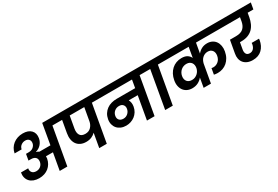

<svg xmlns="http://www.w3.org/2000/svg" viewBox="66 -1780 4085 2819"><g transform="rotate(-30 2108.0 -370.0)"><path d="M289 -465Q340 -465 370 -490.5Q400 -516 407 -551Q414 -593 392 -616.5Q370 -640 332 -640Q292 -640 261 -616.5Q230 -593 223 -554H104Q112 -598 134 -634Q156 -670 188.5 -695.5Q221 -721 262.5 -735Q304 -749 352 -749Q444 -749 491.5 -700Q539 -651 525 -569Q515 -514 479.5 -474Q444 -434 387 -417L386 -415Q400 -412 411.5 -406.5Q423 -401 433 -394H619L679 -740H919L901 -632H790L678 0H549L600 -287L482 -288Q483 -271 480 -251Q472 -207 451 -171Q430 -135 398.5 -109.5Q367 -84 326 -70.5Q285 -57 239 -57Q188 -57 148 -72Q108 -87 82.5 -114.5Q57 -142 47 -180Q37 -218 45 -265H167Q159 -223 182 -195.5Q205 -168 250 -168Q296 -168 326.5 -194.5Q357 -221 364 -263Q367 -281 364 -299Q361 -317 350.5 -330.5Q340 -344 320.5 -352.5Q301 -361 271 -361H228L246 -465H289Z M1150 -283Q1209 -283 1245 -320.5Q1281 -358 1291 -412L1330 -632H1083L1047 -428Q1036 -362 1060.5 -322.5Q1085 -283 1150 -283ZM878 -740H1588L1569 -632H1459L1347 0H1219L1261 -237Q1232 -208 1193 -191Q1154 -174 1103 -174Q1049 -174 1009.5 -193Q970 -212 946.5 -245.5Q923 -279 915.5 -325.5Q908 -372 918 -428L954 -632H860Z M1745 -196Q1788 -196 1820 -224Q1852 -252 1860 -294Q1868 -336 1845.5 -363.5Q1823 -391 1779 -391Q1734 -391 1701 -364Q1668 -337 1660 -293Q1652 -250 1675.5 -223Q1699 -196 1745 -196ZM1546 -740H2398L2379 -632H2268L2157 0H2028L2097 -391H1945Q1957 -369 1962 -340.5Q1967 -312 1961 -276Q1953 -231 1931 -195.5Q1909 -160 1877.5 -136Q1846 -112 1808 -99.5Q1770 -87 1730 -87Q1683 -87 1644.5 -103Q1606 -119 1581 -147.5Q1556 -176 1545.5 -215Q1535 -254 1543 -301Q1552 -351 1575.5 -388Q1599 -425 1633.5 -450Q1668 -475 1711.5 -487Q1755 -499 1804 -499H2116L2139 -632H1528Z M2448 -632H2338L2356 -740H2707L2688 -632H2578L2466 0H2337Z M3017 -159Q2988 -122 2944.5 -99.5Q2901 -77 2844 -77Q2799 -77 2762.5 -94Q2726 -111 2702.5 -142Q2679 -173 2670 -216.5Q2661 -260 2671 -313Q2680 -365 2702.5 -407.5Q2725 -450 2758 -480Q2791 -510 2833 -526Q2875 -542 2923 -542Q2983 -542 3018.5 -519.5Q3054 -497 3070 -460L3100 -632H2647L2665 -740H3682L3664 -632H3224L3194 -462Q3221 -497 3262.5 -519.5Q3304 -542 3358 -542Q3404 -542 3440 -524Q3476 -506 3498 -474.5Q3520 -443 3528 -400Q3536 -357 3527 -308Q3517 -253 3494 -211.5Q3471 -170 3438.5 -142Q3406 -114 3365.5 -99.5Q3325 -85 3280 -85Q3245 -85 3216 -92L3234 -194Q3240 -192 3248.5 -191Q3257 -190 3265 -190Q3312 -190 3349.5 -221.5Q3387 -253 3397 -310Q3406 -363 3380.5 -397Q3355 -431 3304 -431Q3276 -431 3253.5 -421Q3231 -411 3213.5 -394.5Q3196 -378 3185 -356.5Q3174 -335 3168 -311L3113 0H2989ZM2901 -185Q2932 -185 2956 -196Q2980 -207 2998 -224Q3016 -241 3027 -262Q3038 -283 3042 -303L3043 -308Q3047 -331 3043.5 -353Q3040 -375 3028 -392.5Q3016 -410 2995.5 -421Q2975 -432 2944 -432Q2918 -432 2894.5 -423.5Q2871 -415 2852 -399Q2833 -383 2819.5 -360Q2806 -337 2801 -309Q2796 -280 2801 -257.5Q2806 -235 2819.5 -218.5Q2833 -202 2854 -193.5Q2875 -185 2901 -185Z M3642 -740H4216L4197 -632H4100L4088 -563Q4078 -508 4057 -462Q4036 -416 4002.5 -383Q3969 -350 3920.5 -332Q3872 -314 3808 -314H3786L3766 -201Q3758 -158 3774 -129.5Q3790 -101 3832 -101Q3870 -101 3894.5 -126.5Q3919 -152 3927 -194L3930 -219H4054Q4053 -212 4052.5 -207Q4052 -202 4052 -198Q4036 -104 3977.5 -47.5Q3919 9 3822 9Q3770 9 3731.5 -7.5Q3693 -24 3669.5 -53Q3646 -82 3638 -121.5Q3630 -161 3639 -207L3677 -419H3779Q3862 -419 3903.5 -456.5Q3945 -494 3958 -563L3970 -632H3624Z"/></g></svg>

Font: SVN-Poppins SemiBold
Style: Italic
Weight: 600
Italic angle: -10°
Designer: Ninad Kale (Devanagari), Jonny Pinhorn (Latin)
Foundry: Indian Type Foundry
Version: Version 3.002 2017; ttfautohint (v1.8.3)